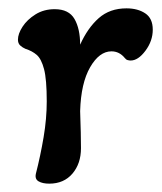

<svg xmlns="http://www.w3.org/2000/svg" viewBox="-20 -429 389 460"><path d="M98 11Q82 11 72.5 5.5Q63 0 66 -13Q77 -56 84.5 -100.5Q92 -145 92 -186Q92 -239 85.5 -263.5Q79 -288 68 -297.5Q57 -307 41 -312Q34 -315 28.5 -320Q23 -325 23 -334Q23 -348 34 -365Q45 -382 65 -394.5Q85 -407 111 -407Q145 -407 158.5 -383.5Q172 -360 172 -322Q190 -362 216.5 -385.5Q243 -409 283 -409Q310 -409 328 -397Q346 -385 346 -358Q346 -331 328.5 -307.5Q311 -284 293 -284Q290 -284 286 -285Q282 -286 279 -290Q266 -306 247 -306Q218 -306 196 -268Q174 -230 172 -163Q173 -138 173.5 -112Q174 -86 174 -74Q174 -37 153.5 -13Q133 11 98 11Z"/></svg>

Font: Akaya Telivigala
Style: Regular
Weight: 400
Designer: Vaishnavi Murthy Yerkadithaya, Juan Luis Blanco Aristondo
Version: Version 1.002; ttfautohint (v1.8.3)